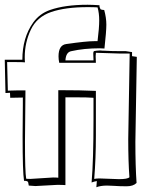

<svg xmlns="http://www.w3.org/2000/svg" viewBox="-22 -752 597 807"><path d="M453 29 428 28Q401 28 383 35Q383 27 385 9Q373 11 363 15Q371 -80 371 -249V-341Q350 -343 287 -343H253V26Q241 25 219 25L127 30Q121 30 99 28Q98 26 97.5 20.5Q97 15 96 14Q95 8 79 8Q73 -29 73 -179L74 -310V-342L21 -341L20 -362L1 -361L-2 -501H72Q72 -594 118 -658Q145 -695 188 -710Q251 -732 346 -732Q366 -732 396 -730Q396 -723 397.5 -720Q399 -717 400 -714.5Q401 -712 403 -712Q409 -710 416 -710Q425 -677 425 -648.5Q425 -620 417 -548L398 -549Q331 -549 278 -537Q255 -533 253 -498H371V-500L370 -526Q370 -537 374.5 -537.5Q379 -538 384.5 -539Q390 -540 399 -540L410 -539H415Q445 -537 484 -537H507L533 -533V-516L553 -513L547 -156Q547 -53 552 17Q538 31 510 31Q482 31 453 29ZM223 -373Q319 -373 381 -370V-183Q381 -85 374 0Q384 -2 396 -2L478 1Q514 1 522 -7Q517 -73 517 -168L523 -524V-527H481L385 -530H381V-529L380 -516L381 -488H227Q224 -502 224 -515Q224 -563 257 -567Q341 -579 374 -579H388Q395 -635 395 -666Q395 -697 388 -721Q373 -722 346 -722Q253 -722 193 -701.5Q133 -681 107.5 -627Q82 -573 82 -512Q82 -497 83 -490Q72 -491 48 -491H8L11 -371Q26 -372 50 -372H85L83 -157Q83 -30 88 -1Q91 0 106 0L201 -6Q216 -6 223 -5Z"/></svg>

Font: Londrina Shadow
Style: Regular
Weight: 400
Designer: Marcelo Magalhaes
Foundry: Marcelo Magalhaes
Version: Version 1.001 2011